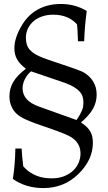

<svg xmlns="http://www.w3.org/2000/svg" viewBox="-20 -726 540 963"><path d="M44.4 171.4Q49.8 139.2 53 101.3Q56.2 63.5 57.1 19H88.4Q89.4 40 91.6 62.3Q93.8 84.5 96.7 108.4Q112.8 126.5 130.1 137.9Q147.5 149.4 165.5 156.2Q183.6 163.1 202.1 165.8Q220.7 168.5 239.7 168.5Q274.4 168.5 301 158Q327.6 147.5 346.2 130.1Q364.7 112.8 374.3 90.3Q383.8 67.9 383.8 43.9Q383.8 -14.2 326.7 -43.9Q298.3 -59.1 194.3 -94.2Q154.3 -107.9 127.2 -118.9Q100.1 -129.9 85 -139.2Q55.7 -156.7 41.5 -183.6Q27.3 -210.4 27.3 -242.7Q27.3 -262.7 32 -280.3Q36.6 -297.9 46.4 -314.7Q56.2 -331.5 72 -347.9Q87.9 -364.3 109.9 -381.3Q78.6 -404.8 65.4 -428.7Q52.2 -452.6 52.2 -483.9Q52.2 -532.7 84.5 -590.3Q117.2 -649.4 168.5 -677.7Q219.7 -706.1 284.7 -706.1Q357.4 -706.1 415 -670.9Q409.7 -630.9 406.5 -593.3Q403.3 -555.7 402.3 -519H371.1L368.7 -573.7Q368.2 -580.6 367.7 -588.1Q367.2 -595.7 366.2 -604Q322.3 -652.3 247.1 -652.3Q215.8 -652.3 190.4 -643.3Q165 -634.3 147.2 -618.7Q129.4 -603 119.6 -582Q109.9 -561 109.9 -537.1Q109.9 -517.1 114.7 -502.2Q119.6 -487.3 129.9 -475.8Q140.1 -464.4 156 -454.8Q171.9 -445.3 194.3 -436.5Q203.1 -433.1 219.7 -427.2Q236.3 -421.4 256.6 -414.6Q276.9 -407.7 299.1 -400.4Q321.3 -393.1 340.6 -386.2Q359.9 -379.4 374.8 -373.8Q389.6 -368.2 395.5 -365.2Q428.2 -347.7 446.5 -318.6Q464.8 -289.6 464.8 -251.5Q464.8 -213.4 446.3 -180.2Q427.7 -147 386.2 -111.8Q403.3 -100.6 414.8 -89.4Q426.3 -78.1 433.1 -66.2Q439.9 -54.2 442.9 -40.3Q445.8 -26.4 445.8 -9.3Q445.8 75.7 373.5 146.5Q301.3 217.3 197.3 217.3Q109.4 217.3 44.4 171.4ZM363.8 -124Q375 -140.1 381.6 -152.3Q388.2 -164.6 392.1 -174.6Q396 -184.6 397.2 -193.4Q398.4 -202.1 398.4 -211.4Q398.4 -227.5 394.3 -241.2Q390.1 -254.9 379.6 -266.6Q369.1 -278.3 351.6 -289.1Q334 -299.8 306.6 -310.1L135.7 -368.2Q115.2 -351.1 104.2 -327.9Q93.3 -304.7 93.3 -282.7Q93.3 -252.9 113 -229.7Q132.8 -206.5 178.2 -190.4Z"/></svg>

Font: XB Kayhan
Style: Regular
Weight: 400
Designer: Behnam
Foundry: Irmug
Version: Version 7.300 2009